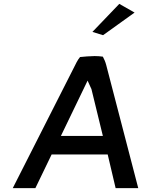

<svg xmlns="http://www.w3.org/2000/svg" viewBox="-20 -983 780 993"><path d="M458 -818 513 -801 676 -918 597 -963ZM695 -10 529 -648C525 -663 519 -677 512 -690C500 -692 483 -693 469 -693C442 -692 417 -691 394 -688C381 -673 371 -651 361 -631L46 -10H163L247 -184H537L578 -10ZM295 -280 433 -566 453 -522 512 -280Z"/></svg>

Font: Bluebird
Style: LiObl
Weight: 300
Designer: Jasper
Foundry: Cannot Into Space Fonts
Version: Version 0.98